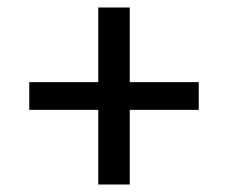

<svg xmlns="http://www.w3.org/2000/svg" viewBox="-20 -573 608 512"><path d="M242 -280H58V-354H242V-553H326V-354H510V-280H326V-81H242Z"/></svg>

Font: 42dot Sans
Style: Regular
Weight: 400
Designer: 42dot
Version: Version 1.000